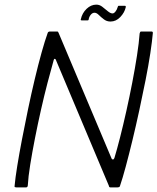

<svg xmlns="http://www.w3.org/2000/svg" viewBox="-20 -809 680 829"><path d="M462 -124Q464 -120 468 -120.5Q472 -121 474 -127Q485 -163 498.5 -216Q512 -269 525.5 -329.5Q539 -390 551 -452Q563 -514 571.5 -569Q580 -624 583 -665Q585 -673 589 -673H634Q637 -673 638.5 -671.5Q640 -670 640 -667Q637 -632 629 -579Q621 -526 608.5 -463Q596 -400 581.5 -333Q567 -266 552 -204Q537 -142 523 -90Q509 -38 498 -6Q497 -2 494 -1Q491 0 488 0H456Q451 0 450 -7L221 -551Q220 -555 216.5 -555Q213 -555 212 -550Q200 -508 185.5 -452.5Q171 -397 157 -335Q143 -273 131 -212Q119 -151 110.5 -98Q102 -45 100 -8Q99 0 93 0H50Q47 0 44.5 -1Q42 -2 43 -6Q46 -40 54.5 -92.5Q63 -145 75 -207.5Q87 -270 101 -337Q115 -404 130 -467Q145 -530 159.5 -582Q174 -634 186 -667Q187 -670 189.5 -671.5Q192 -673 194 -673H227Q231 -673 233 -667ZM333 -721Q327 -721 329 -726Q335 -753 354 -771Q373 -789 396 -789Q410 -789 422 -779.5Q434 -770 445.5 -760.5Q457 -751 466 -751Q472 -751 478.5 -759Q485 -767 488 -778Q489 -784 493 -784H519Q524 -784 523 -778Q518 -755 499.5 -735.5Q481 -716 457 -716Q441 -716 428.5 -725.5Q416 -735 406.5 -744.5Q397 -754 388 -754Q379 -754 372 -745.5Q365 -737 363 -726Q363 -721 358 -721Z"/></svg>

Font: Glory Thin Light
Style: Italic
Weight: 300
Italic angle: -12°
Version: Version 1.011